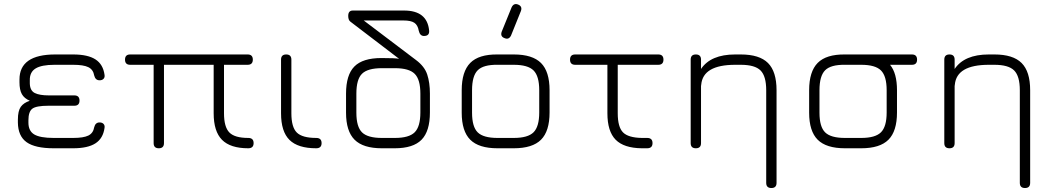

<svg xmlns="http://www.w3.org/2000/svg" viewBox="-20 -746 5287 966"><path d="M70 -129V-144Q70 -188 84.5 -208.5Q99 -229 130 -239Q102 -251 90 -272.5Q78 -294 78 -332V-346Q78 -472 258 -472H348Q422 -472 460.5 -447Q499 -422 506 -369Q508 -357 501 -349.5Q494 -342 481 -342Q460 -342 454 -366Q449 -396 424.5 -408Q400 -420 348 -420H254Q189 -420 159 -401.5Q129 -383 130 -342V-326Q131 -290 155 -278Q179 -266 226 -266H354Q380 -266 380 -240Q380 -214 354 -214H224Q162 -214 142.5 -199Q123 -184 123 -141V-129Q123 -87 152.5 -69.5Q182 -52 250 -52H348Q400 -52 424.5 -64Q449 -76 454 -106Q460 -130 481 -130Q494 -130 501 -122.5Q508 -115 506 -103Q499 -50 460.5 -25Q422 0 348 0H250Q157 0 114 -30.5Q71 -61 70 -129Z M635 -472H1226Q1252 -472 1252 -446Q1252 -420 1226 -420H1107V-176Q1107 -107 1134 -79.5Q1161 -52 1229 -52Q1256 -52 1256 -26Q1256 0 1229 0Q1139 0 1097 -42.5Q1055 -85 1055 -176V-420H805V-26Q805 0 779 0Q753 0 753 -26V-420H635Q609 -420 609 -446Q609 -472 635 -472Z M1571 0Q1479 0 1436.5 -42Q1394 -84 1394 -176V-446Q1394 -472 1420 -472Q1446 -472 1446 -446V-176Q1446 -106 1473.5 -79Q1501 -52 1571 -52Q1598 -52 1598 -26Q1598 0 1571 0Z M1901 0Q1807 0 1764 -43Q1721 -86 1721 -179V-275Q1721 -369 1763 -411.5Q1805 -454 1899 -454Q1972 -454 1988 -450L1743 -637Q1732 -645 1732 -666Q1732 -693 1755 -693H2013Q2129 -693 2139 -593Q2142 -565 2113 -565Q2093 -565 2087 -591Q2082 -620 2064.5 -631.5Q2047 -643 2010 -643H1810L2073 -444Q2116 -412 2129.5 -371Q2143 -330 2143 -275V-180Q2143 -86 2101 -43Q2059 0 1966 0ZM1901 -52H1967Q2038 -52 2066.5 -80.5Q2095 -109 2095 -180V-275Q2095 -346 2066.5 -374.5Q2038 -403 1967 -403H1901Q1830 -403 1801.5 -375Q1773 -347 1773 -275V-179Q1773 -108 1801.5 -80Q1830 -52 1901 -52Z M2519 -554Q2496 -562 2504 -586L2554 -709Q2565 -732 2587 -723Q2609 -714 2601 -691L2551 -567Q2540 -545 2519 -554ZM2483 0Q2389 0 2346 -43Q2303 -86 2303 -179V-292Q2303 -386 2346 -429.5Q2389 -473 2483 -472H2565Q2659 -472 2702 -429Q2745 -386 2745 -292V-180Q2745 -86 2702 -43Q2659 0 2565 0ZM2355 -179Q2355 -108 2383.5 -80Q2412 -52 2483 -52H2565Q2636 -52 2664.5 -80.5Q2693 -109 2693 -180V-292Q2693 -363 2664.5 -391.5Q2636 -420 2565 -420H2483Q2412 -421 2383.5 -392.5Q2355 -364 2355 -292Z M3236 0H3209Q3119 -1 3077.5 -43Q3036 -85 3036 -176V-420H2874Q2848 -420 2848 -446Q2848 -472 2874 -472H3292Q3318 -472 3318 -446Q3318 -420 3292 -420H3088V-176Q3088 -107 3114.5 -80Q3141 -53 3210 -52H3236Q3263 -52 3263 -26Q3263 0 3236 0Z M3507 -26Q3507 0 3481 0Q3455 0 3455 -26V-446Q3455 -472 3481 -472Q3507 -472 3507 -446V-399Q3556 -472 3679 -472H3707Q3801 -472 3844 -429Q3887 -386 3887 -292V174Q3887 200 3861 200Q3835 200 3835 174V-292Q3835 -363 3806.5 -391.5Q3778 -420 3707 -420H3679Q3517 -420 3508 -320Q3508 -315 3507 -313Z M4231 0Q4137 0 4094 -43Q4051 -86 4051 -179V-292Q4051 -386 4094 -429.5Q4137 -473 4231 -472H4568Q4594 -472 4594 -446Q4594 -420 4568 -420H4458Q4493 -378 4493 -292V-180Q4493 -86 4450 -43Q4407 0 4313 0ZM4103 -179Q4103 -108 4131.5 -80Q4160 -52 4231 -52H4313Q4384 -52 4412.5 -80.5Q4441 -109 4441 -180V-292Q4441 -363 4412.5 -391.5Q4384 -420 4313 -420H4231Q4160 -421 4131.5 -392.5Q4103 -364 4103 -292Z M4783 -26Q4783 0 4757 0Q4731 0 4731 -26V-446Q4731 -472 4757 -472Q4783 -472 4783 -446V-399Q4832 -472 4955 -472H4983Q5077 -472 5120 -429Q5163 -386 5163 -292V174Q5163 200 5137 200Q5111 200 5111 174V-292Q5111 -363 5082.5 -391.5Q5054 -420 4983 -420H4955Q4793 -420 4784 -320Q4784 -315 4783 -313Z"/></svg>

Font: Jura
Style: Regular
Weight: 400
Designer: Daniel Johnson, Alexei Vanyashin
Foundry: Daniel Johnson
Version: Version 5.103